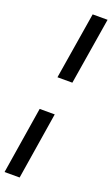

<svg xmlns="http://www.w3.org/2000/svg" viewBox="-233 -828 629 1077"><g transform="rotate(20 81.5 -290.0)"><path d="M142 -391H53L118 -790H207ZM20 -190H110L46 210H-44Z"/></g></svg>

Font: Georama Condensed SemiBold
Style: Italic
Weight: 600
Width: 3
Italic angle: -9°
Designer: Jean-Baptiste Levee
Foundry: Production Type
Version: Version 1.000